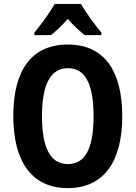

<svg xmlns="http://www.w3.org/2000/svg" viewBox="-20 -953 694 983"><path d="M395 -933H260C238 -893 189 -825 156 -786V-773H241C265 -792 296 -821 327 -856C357 -821 388 -794 414 -773H499V-786C462 -831 419 -889 395 -933ZM606 -358C606 -584 518 -725 328 -725C141 -725 48 -593 48 -359C48 -134 137 10 327 10C517 10 606 -133 606 -358ZM195 -358C195 -518 237 -604 328 -604C418 -604 459 -520 459 -358C459 -195 418 -113 327 -113C237 -113 195 -198 195 -358Z"/></svg>

Font: Noto Sans Devanagari UI Condensed
Style: Bold
Weight: 700
Width: 3
Designer: Jelle Bosma - Monotype Design Team
Foundry: Monotype Imaging Inc.
Version: Version 2.004